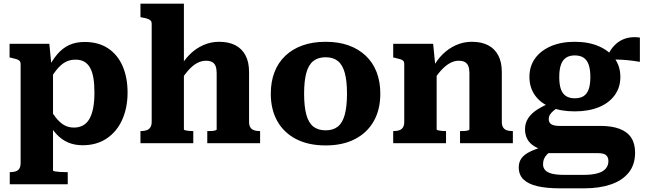

<svg xmlns="http://www.w3.org/2000/svg" viewBox="-20 -778 3507 1043"><path d="M348 223H33V157H36Q54 157 66.5 152.5Q79 148 85.5 137Q92 126 92 107V-431Q92 -441 86.5 -447Q81 -453 70 -456.5Q59 -460 41 -464L32 -466V-540H248L262 -397L268 -395V148Q268 151 278.5 153Q289 155 304.5 156Q320 157 335 157H348ZM429 11Q385 11 350 -4Q315 -19 287.5 -48.5Q260 -78 239 -119L240 -201Q263 -165 283.5 -139Q304 -113 327.5 -99Q351 -85 382 -85Q410 -85 431.5 -97Q453 -109 466.5 -133.5Q480 -158 486.5 -193Q493 -228 493 -275Q493 -320 487.5 -353.5Q482 -387 469.5 -409.5Q457 -432 437.5 -443Q418 -454 390 -454Q359 -454 334.5 -440.5Q310 -427 287.5 -399Q265 -371 239 -327V-402Q263 -450 291 -483Q319 -516 355 -533Q391 -550 440 -550Q515 -550 567 -515.5Q619 -481 646 -419Q673 -357 673 -275Q673 -193 644 -128Q615 -63 560 -26Q505 11 429 11Z M979 -758V-75Q979 -72 987 -70Q995 -68 1006 -67Q1017 -66 1026 -66H1030V0H743V-66H746Q764 -66 776.5 -70.5Q789 -75 796.5 -86Q804 -97 804 -116V-650Q804 -660 798.5 -666Q793 -672 781.5 -676Q770 -680 752 -683L743 -685V-758ZM1393 0H1106V-66H1109Q1119 -66 1130.5 -66.5Q1142 -67 1149.5 -69.5Q1157 -72 1157 -75V-381Q1157 -403 1151.5 -418Q1146 -433 1133 -440.5Q1120 -448 1099 -448Q1074 -448 1050 -435Q1026 -422 1002.5 -395.5Q979 -369 955 -329L957 -408Q979 -451 1011.5 -483Q1044 -515 1084.5 -533Q1125 -551 1170 -551Q1222 -551 1258 -532.5Q1294 -514 1313.5 -477.5Q1333 -441 1333 -387V-116Q1333 -97 1340 -86Q1347 -75 1360 -70.5Q1373 -66 1390 -66H1393Z M2046 -269Q2046 -183 2010.5 -120Q1975 -57 1908.5 -22.5Q1842 12 1749 12Q1655 12 1588.5 -22.5Q1522 -57 1486.5 -120Q1451 -183 1451 -269Q1451 -334 1471 -386Q1491 -438 1530 -475Q1569 -512 1624 -531.5Q1679 -551 1749 -551Q1819 -551 1873.5 -531.5Q1928 -512 1967 -475Q2006 -438 2026 -386Q2046 -334 2046 -269ZM1632 -269Q1632 -200 1644 -155.5Q1656 -111 1682 -90.5Q1708 -70 1749 -70Q1790 -70 1815.5 -90.5Q1841 -111 1853 -155.5Q1865 -200 1865 -269Q1865 -338 1853 -382Q1841 -426 1815.5 -446.5Q1790 -467 1749 -467Q1708 -467 1682 -446.5Q1656 -426 1644 -382Q1632 -338 1632 -269Z M2116 0V-66H2119Q2137 -66 2149.5 -70.5Q2162 -75 2169 -86Q2176 -97 2176 -116V-431Q2176 -442 2170.5 -447.5Q2165 -453 2154 -456.5Q2143 -460 2125 -464L2116 -466V-540H2333L2345 -418L2352 -415V-75Q2352 -72 2360 -70Q2368 -68 2379 -67Q2390 -66 2399 -66H2403V0ZM2766 0H2479V-66H2482Q2492 -66 2503 -66.5Q2514 -67 2522 -69.5Q2530 -72 2530 -75V-381Q2530 -403 2524.5 -418Q2519 -433 2506 -440.5Q2493 -448 2471 -448Q2447 -448 2423 -434.5Q2399 -421 2375.5 -395Q2352 -369 2327 -328L2330 -407Q2352 -451 2384.5 -483Q2417 -515 2457.5 -533Q2498 -551 2543 -551Q2595 -551 2631 -532.5Q2667 -514 2686.5 -477.5Q2706 -441 2706 -387V-116Q2706 -97 2713 -86Q2720 -75 2732.5 -70.5Q2745 -66 2763 -66H2766Z M3456 -442Q3415 -449 3385 -451.5Q3355 -454 3331 -454.5Q3307 -455 3286 -451L3265 -446Q3280 -480 3297.5 -506Q3315 -532 3337.5 -548.5Q3360 -565 3389 -572Q3418 -579 3456 -574ZM3102 -173Q3027 -173 2971.5 -195.5Q2916 -218 2886 -260.5Q2856 -303 2856 -360Q2856 -418 2886.5 -460.5Q2917 -503 2972.5 -527Q3028 -551 3102 -551Q3177 -551 3232.5 -527Q3288 -503 3319 -460.5Q3350 -418 3350 -360Q3350 -303 3319 -260.5Q3288 -218 3232.5 -195.5Q3177 -173 3102 -173ZM3102 -244Q3132 -244 3150.5 -256Q3169 -268 3178 -293.5Q3187 -319 3187 -359Q3187 -400 3178 -426Q3169 -452 3150.5 -464.5Q3132 -477 3102 -477Q3074 -477 3055 -464.5Q3036 -452 3027 -426Q3018 -400 3018 -359Q3018 -319 3027 -293.5Q3036 -268 3055 -256Q3074 -244 3102 -244ZM3019 245Q2949 245 2899.5 233.5Q2850 222 2824 197Q2798 172 2798 131Q2798 102 2813.5 81Q2829 60 2863 44Q2897 28 2952 13L2985 35Q2964 48 2952 60.5Q2940 73 2935 85.5Q2930 98 2930 115Q2930 133 2941.5 146Q2953 159 2978.5 165.5Q3004 172 3046 172H3150Q3196 172 3226 163.5Q3256 155 3270.5 138Q3285 121 3285 97Q3285 76 3272.5 65Q3260 54 3229 54H2940L2948 41Q2910 33 2884 17.5Q2858 2 2845 -21.5Q2832 -45 2832 -76Q2832 -109 2849 -135.5Q2866 -162 2899.5 -183.5Q2933 -205 2979 -222L3024 -202Q3002 -189 2988 -177.5Q2974 -166 2967.5 -155Q2961 -144 2961 -131Q2961 -111 2975.5 -102.5Q2990 -94 3020 -94H3242Q3304 -94 3346 -78Q3388 -62 3409 -30Q3430 2 3430 51Q3430 117 3395 160Q3360 203 3298 224Q3236 245 3156 245Z"/></svg>

Font: Roboto Serif
Style: Bold
Weight: 700
Designer: Greg Gazdowicz
Foundry: Commercial Type
Version: Version 1.008